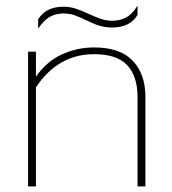

<svg xmlns="http://www.w3.org/2000/svg" viewBox="-20 -664 613 684"><path d="M116 -595Q143 -640 206 -640Q228 -640 247.5 -634Q267 -628 295 -615Q321 -603 340 -596.5Q359 -590 380 -590Q407 -590 429.5 -602Q452 -614 470 -644V-611Q443 -566 380 -566Q355 -566 334 -572.5Q313 -579 287 -592Q262 -604 244.5 -610Q227 -616 206 -616Q179 -616 157.5 -604Q136 -592 116 -562ZM80 -480H108V-391Q147 -446 201 -470.5Q255 -495 315 -495Q408 -495 453 -447.5Q498 -400 498 -319V0H470V-318Q470 -392 433.5 -431.5Q397 -471 315 -471Q187 -471 108 -353V0H80Z"/></svg>

Font: Prompt Thin
Style: Regular
Weight: 250
Designer: Katatrad Team
Foundry: CadsonDemak
Version: Version 1.001